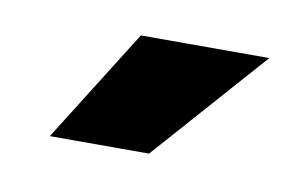

<svg xmlns="http://www.w3.org/2000/svg" viewBox="-34 -801 405 256"><g transform="rotate(10 168.5 -673.5)"><path d="M140.1 -750H314L178.2 -596.7H43.9Z"/></g></svg>

Font: Vazir Black FD-UI
Style: Black-FD-UI
Weight: 900
Designer: Saber Rastikerdar
Foundry: Saber Rastikerdar
Version: Version 30.0.0